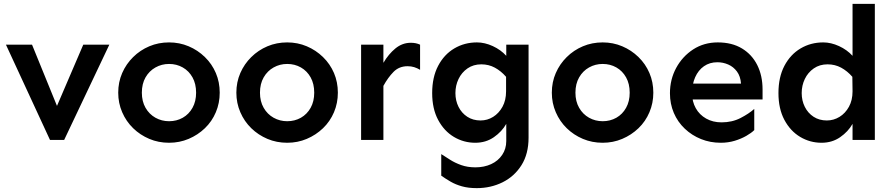

<svg xmlns="http://www.w3.org/2000/svg" viewBox="-20 -723 4617 992"><path d="M238.3 0 10.7 -492.2H145.5L274.4 -175.8L410.2 -492.2H544.9L311.5 0Z M853.5 14.6Q798.8 14.6 751.5 -5.4Q704.1 -25.4 668 -60.5Q631.8 -95.7 611.3 -143.1Q590.8 -190.4 590.8 -244.1Q590.8 -298.8 611.3 -345.7Q631.8 -392.6 668 -428.2Q704.1 -463.9 751.5 -483.9Q798.8 -503.9 853.5 -503.9Q907.2 -503.9 954.6 -483.9Q1002 -463.9 1038.6 -428.2Q1075.2 -392.6 1095.2 -345.7Q1115.2 -298.8 1115.2 -244.1Q1115.2 -190.4 1095.2 -143.1Q1075.2 -95.7 1038.6 -60.5Q1002 -25.4 954.6 -5.4Q907.2 14.6 853.5 14.6ZM853.5 -96.7Q892.6 -96.7 924.3 -114.7Q956.1 -132.8 974.6 -166Q993.2 -199.2 993.2 -244.1Q993.2 -290 974.6 -323.2Q956.1 -356.4 924.3 -374.5Q892.6 -392.6 853.5 -392.6Q815.4 -392.6 783.2 -374.5Q751 -356.4 731.9 -323.2Q712.9 -290 712.9 -244.1Q712.9 -199.2 731.9 -166Q751 -132.8 783.2 -114.7Q815.4 -96.7 853.5 -96.7Z M1463.9 14.6Q1409.2 14.6 1361.8 -5.4Q1314.5 -25.4 1278.3 -60.5Q1242.2 -95.7 1221.7 -143.1Q1201.2 -190.4 1201.2 -244.1Q1201.2 -298.8 1221.7 -345.7Q1242.2 -392.6 1278.3 -428.2Q1314.5 -463.9 1361.8 -483.9Q1409.2 -503.9 1463.9 -503.9Q1517.6 -503.9 1564.9 -483.9Q1612.3 -463.9 1648.9 -428.2Q1685.5 -392.6 1705.6 -345.7Q1725.6 -298.8 1725.6 -244.1Q1725.6 -190.4 1705.6 -143.1Q1685.5 -95.7 1648.9 -60.5Q1612.3 -25.4 1564.9 -5.4Q1517.6 14.6 1463.9 14.6ZM1463.9 -96.7Q1502.9 -96.7 1534.7 -114.7Q1566.4 -132.8 1585 -166Q1603.5 -199.2 1603.5 -244.1Q1603.5 -290 1585 -323.2Q1566.4 -356.4 1534.7 -374.5Q1502.9 -392.6 1463.9 -392.6Q1425.8 -392.6 1393.6 -374.5Q1361.3 -356.4 1342.3 -323.2Q1323.2 -290 1323.2 -244.1Q1323.2 -199.2 1342.3 -166Q1361.3 -132.8 1393.6 -114.7Q1425.8 -96.7 1463.9 -96.7Z M1845.7 0V-492.2H1960.9V0ZM1960.9 -279.3V-398.4Q1987.3 -443.4 2022.9 -472.7Q2058.6 -502 2102.5 -502Q2129.9 -502 2150.4 -492.2V-362.3Q2135.7 -371.1 2120.1 -376Q2104.5 -380.9 2085.9 -380.9Q2042 -380.9 2013.2 -351.6Q1984.4 -322.3 1960.9 -279.3Z M2443.4 249Q2399.4 249 2366.7 239.7Q2334 230.5 2308.6 215.8Q2283.2 201.2 2259.8 184.6V73.2Q2281.2 86.9 2305.7 102.5Q2330.1 118.2 2362.8 129.9Q2395.5 141.6 2436.5 141.6Q2481.4 141.6 2517.6 125Q2553.7 108.4 2574.7 77.1Q2595.7 45.9 2595.7 5.9V-83Q2573.2 -43 2531.7 -14.2Q2490.2 14.6 2435.5 14.6Q2376 14.6 2325.2 -15.6Q2274.4 -45.9 2243.7 -103.5Q2212.9 -161.1 2212.9 -242.2Q2212.9 -324.2 2243.7 -382.8Q2274.4 -441.4 2327.1 -472.7Q2379.9 -503.9 2444.3 -503.9Q2484.4 -503.9 2525.9 -484.9Q2567.4 -465.8 2595.7 -434.6V-492.2H2710.9V-11.7Q2710.9 72.3 2674.3 130.4Q2637.7 188.5 2576.7 218.8Q2515.6 249 2443.4 249ZM2462.9 -100.6Q2498 -100.6 2527.8 -119.1Q2557.6 -137.7 2576.2 -171.4Q2594.7 -205.1 2594.7 -251V-326.2Q2568.4 -356.4 2536.6 -373.5Q2504.9 -390.6 2466.8 -390.6Q2425.8 -390.6 2395.5 -369.6Q2365.2 -348.6 2349.1 -314.9Q2333 -281.2 2333 -242.2Q2333 -203.1 2349.1 -170.9Q2365.2 -138.7 2394.5 -119.6Q2423.8 -100.6 2462.9 -100.6Z M3093.8 14.6Q3039.1 14.6 2991.7 -5.4Q2944.3 -25.4 2908.2 -60.5Q2872.1 -95.7 2851.6 -143.1Q2831.1 -190.4 2831.1 -244.1Q2831.1 -298.8 2851.6 -345.7Q2872.1 -392.6 2908.2 -428.2Q2944.3 -463.9 2991.7 -483.9Q3039.1 -503.9 3093.8 -503.9Q3147.5 -503.9 3194.8 -483.9Q3242.2 -463.9 3278.8 -428.2Q3315.4 -392.6 3335.4 -345.7Q3355.5 -298.8 3355.5 -244.1Q3355.5 -190.4 3335.4 -143.1Q3315.4 -95.7 3278.8 -60.5Q3242.2 -25.4 3194.8 -5.4Q3147.5 14.6 3093.8 14.6ZM3093.8 -96.7Q3132.8 -96.7 3164.6 -114.7Q3196.3 -132.8 3214.8 -166Q3233.4 -199.2 3233.4 -244.1Q3233.4 -290 3214.8 -323.2Q3196.3 -356.4 3164.6 -374.5Q3132.8 -392.6 3093.8 -392.6Q3055.7 -392.6 3023.4 -374.5Q2991.2 -356.4 2972.2 -323.2Q2953.1 -290 2953.1 -244.1Q2953.1 -199.2 2972.2 -166Q2991.2 -132.8 3023.4 -114.7Q3055.7 -96.7 3093.8 -96.7Z M3704.1 14.6Q3649.4 14.6 3602.1 -4.4Q3554.7 -23.4 3518.1 -58.1Q3481.4 -92.8 3461.4 -139.6Q3441.4 -186.5 3441.4 -241.2Q3441.4 -312.5 3473.6 -372.1Q3505.9 -431.6 3561.5 -467.8Q3617.2 -503.9 3688.5 -503.9Q3761.7 -503.9 3813.5 -472.7Q3865.2 -441.4 3892.6 -386.7Q3919.9 -332 3919.9 -260.7V-209H3547.9V-291H3808.6Q3805.7 -329.1 3787.6 -353.5Q3769.5 -377.9 3742.7 -389.6Q3715.8 -401.4 3686.5 -401.4Q3646.5 -401.4 3617.2 -380.9Q3587.9 -360.4 3571.8 -324.2Q3555.7 -288.1 3555.7 -241.2Q3555.7 -198.2 3574.7 -164.1Q3593.8 -129.9 3628.4 -110.4Q3663.1 -90.8 3708 -90.8Q3762.7 -90.8 3806.2 -113.3Q3849.6 -135.7 3877 -160.2V-50.8Q3862.3 -36.1 3835.9 -21Q3809.6 -5.9 3775.9 4.4Q3742.2 14.6 3704.1 14.6Z M4224.6 14.6Q4165 14.6 4114.3 -15.6Q4063.5 -45.9 4032.7 -103.5Q4002 -161.1 4002 -242.2Q4002 -324.2 4032.7 -382.8Q4063.5 -441.4 4116.2 -472.7Q4168.9 -503.9 4233.4 -503.9Q4273.4 -503.9 4314.9 -484.9Q4356.4 -465.8 4384.8 -434.6V-703.1H4500V0H4384.8V-83Q4362.3 -43 4320.8 -14.2Q4279.3 14.6 4224.6 14.6ZM4252 -100.6Q4287.1 -100.6 4317.4 -119.1Q4347.7 -137.7 4366.2 -171.4Q4384.8 -205.1 4384.8 -251L4383.8 -326.2Q4357.4 -356.4 4325.7 -373.5Q4293.9 -390.6 4255.9 -390.6Q4214.8 -390.6 4184.6 -369.6Q4154.3 -348.6 4138.2 -314.9Q4122.1 -281.2 4122.1 -242.2Q4122.1 -203.1 4138.2 -170.9Q4154.3 -138.7 4183.6 -119.6Q4212.9 -100.6 4252 -100.6Z"/></svg>

Font: Sen SemiBold
Style: Regular
Weight: 600
Designer: Kosal Sen, Philatype
Foundry: Philatype
Version: Version 2.000;gftools[0.9.31]